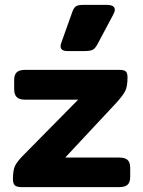

<svg xmlns="http://www.w3.org/2000/svg" viewBox="-20 -766 584 786"><path d="M228 -577Q228 -584 231 -591L276 -717Q282 -734 290.5 -740Q299 -746 321 -746H418Q433 -746 441.5 -741Q450 -736 450 -726Q450 -718 444 -707L379 -585Q370 -568 360 -562.5Q350 -557 326 -557H256Q228 -557 228 -577ZM33 -33Q33 -69 41.5 -87Q50 -105 78 -133L300 -358H83Q59 -358 48.5 -368.5Q38 -379 38 -401V-438Q38 -460 48.5 -470Q59 -480 83 -480H469Q488 -480 495 -473.5Q502 -467 502 -449Q502 -413 493 -394.5Q484 -376 458 -347L247 -121H468Q492 -121 502.5 -111Q513 -101 513 -78V-42Q513 -20 502.5 -10Q492 0 468 0H69Q48 0 40.5 -7.5Q33 -15 33 -33Z"/></svg>

Font: Mitr Medium
Style: Regular
Weight: 500
Designer: Thanarat Vachiruckul
Foundry: Cadson Demak
Version: Version 1.002